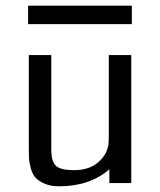

<svg xmlns="http://www.w3.org/2000/svg" viewBox="-20 -636 557 667"><path d="M77.6 -552.2V-616.2H438V-552.2ZM80.1 -122.1V-444.8H158.2V-109.9Q159.2 -74.7 174.6 -59.8Q189.9 -44.9 237.8 -44.9Q289.6 -44.9 321.3 -72.5Q353 -100.1 356.9 -136.2Q357.9 -146 357.9 -165V-444.8H436V0H359.9V-47.9Q292 11.2 185.1 11.2Q155.3 11.2 134 1.7Q112.8 -7.8 102.3 -20Q91.8 -32.2 86.4 -53.7Q81.1 -75.2 80.6 -87.6Q80.1 -100.1 80.1 -122.1Z"/></svg>

Font: CMU Sans Serif
Style: Medium
Weight: 500
Version: Version 0.7.0